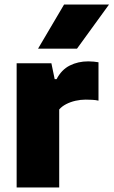

<svg xmlns="http://www.w3.org/2000/svg" viewBox="-20 -828 502 848"><path d="M53.5 0V-548.5H207L221.5 -478.5H230Q251.5 -520 288 -538.5Q324.5 -557 370 -557Q382 -557 394 -555.8Q406 -554.5 415 -553V-383.5Q402 -386.5 386.8 -387.2Q371.5 -388 358.5 -388Q336 -388 313.8 -383Q291.5 -378 272.5 -368.2Q253.5 -358.5 241.5 -344.5V0ZM148 -613 263 -808H461.5L320 -613Z"/></svg>

Font: Encode Sans Condensed Thin ExtraBold
Style: Regular
Weight: 800
Version: Version 3.002